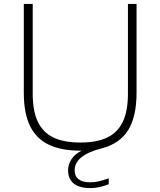

<svg xmlns="http://www.w3.org/2000/svg" viewBox="-20 -760 819 980"><path d="M677 -740V-286.5Q677 -163.5 633.5 -94.8Q590 -26 498 -2.5Q361 32.5 361 109.5Q361 139 381.2 154.8Q401.5 170.5 440.5 170.5Q462.5 170.5 483.5 165.8Q504.5 161 535 150V180Q487.5 200 440.5 200Q385 200 356.2 176.5Q327.5 153 327.5 109.5Q327.5 80.5 344 54Q360.5 27.5 396.5 9H390Q291.5 9 227.8 -22Q164 -53 132.8 -118Q101.5 -183 101.5 -286.5V-740H147V-281Q147 -193.5 173 -138.8Q199 -84 252.5 -58.2Q306 -32.5 390 -32.5Q474 -32.5 527.5 -58.2Q581 -84 607 -138.8Q633 -193.5 633 -281V-740Z"/></svg>

Font: Encode Sans Expanded ExtraLight
Style: Regular
Weight: 275
Width: 7
Designer: Multiple Designers
Foundry: Impallari Type
Version: Version 2.000